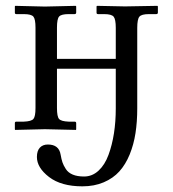

<svg xmlns="http://www.w3.org/2000/svg" viewBox="-20 -451 601 668"><path d="M382.8 -73.7V-211.9H178.2V-75.2Q178.2 -45.4 185.5 -37.1Q192.9 -28.8 218.8 -27.8H239.3Q245.1 -27.8 245.1 -22.5V-1L244.1 1L136.2 -1.5L32.7 1L31.7 -1V-22.9Q31.7 -27.8 37.1 -27.8H63Q89.4 -28.8 96.4 -37.4Q103.5 -45.9 103.5 -75.2V-355Q103.5 -384.3 96.2 -393.1Q88.9 -401.9 63 -401.9H37.1Q31.7 -401.9 31.7 -406.7V-428.7L32.7 -430.7L136.2 -428.2L243.7 -430.7L245.1 -428.7V-407.7Q245.1 -401.9 239.3 -401.9H218.8Q193.4 -401.9 185.8 -393.6Q178.2 -385.3 178.2 -355V-246.1H382.8V-354Q382.8 -383.8 375.5 -392.8Q368.2 -401.9 342.3 -401.9H321.3Q315.9 -401.9 315.9 -406.7V-428.7L317.4 -430.7L415 -428.7L527.8 -430.7L529.3 -428.7V-407.2Q529.3 -401.9 523.4 -401.9H498Q472.7 -401.9 465.1 -393.1Q457.5 -384.3 457.5 -354V-73.7Q457.5 -27.3 451.4 12.2Q445.3 51.8 431.2 86.4Q417 121.1 395.3 145.3Q373.5 169.4 340.8 183.3Q308.1 197.3 266.6 197.3Q192.9 197.3 150.6 164.8Q108.4 132.3 108.4 95.2Q108.4 73.7 118.7 62.7Q128.9 51.8 146.5 51.8Q185.1 51.8 190.9 86.9Q193.8 103.5 197.3 113.8Q200.7 124 209 137Q217.3 149.9 233.2 156.5Q249 163.1 272.5 163.1Q300.8 163.1 322.8 142.8Q344.7 122.6 357.4 88.1Q370.1 53.7 376.5 12.7Q382.8 -28.3 382.8 -73.7Z"/></svg>

Font: Libertinage
Style: l
Weight: 400
Designer: OSP
Foundry: OSP
Version: Version 1.0; 2008; OFL relea